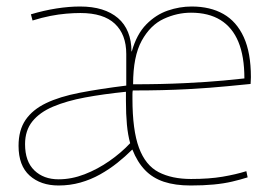

<svg xmlns="http://www.w3.org/2000/svg" viewBox="-20 -560 830 590"><path d="M160 10Q105 10 71 -20.5Q37 -51 37 -112Q37 -160 58.5 -191.5Q80 -223 121.5 -243Q163 -263 225 -275Q287 -287 368 -297V-394Q368 -454 333 -487Q298 -520 227 -520Q207 -520 183.5 -518Q160 -516 134.5 -511Q109 -506 80 -497L75 -516Q115 -528 153.5 -534Q192 -540 226 -540Q264 -540 293 -531Q322 -522 342.5 -504.5Q363 -487 373.5 -461Q384 -435 384 -402H385Q400 -455 429.5 -485Q459 -515 495.5 -527.5Q532 -540 569 -540Q626 -540 666.5 -517Q707 -494 729 -446Q751 -398 751 -323Q751 -315 750.5 -310.5Q750 -306 750 -302Q727 -300 678 -295Q629 -290 556 -286Q483 -282 388 -282Q387 -278 387 -270Q387 -262 387 -257Q387 -160 407 -106Q427 -52 467.5 -31Q508 -10 567 -10Q623 -10 664 -17Q705 -24 737 -34L741 -15Q719 -8 693.5 -2Q668 4 636.5 7Q605 10 566 10Q518 10 483.5 -1.5Q449 -13 425.5 -37.5Q402 -62 387 -100H386Q365 -79 340.5 -59.5Q316 -40 287.5 -24Q259 -8 227 1Q195 10 160 10ZM160 -9Q200 -9 240 -24.5Q280 -40 316.5 -65.5Q353 -91 380 -120Q373 -145 370 -177Q367 -209 367 -250Q367 -257 367 -264Q367 -271 367 -278Q298 -271 241.5 -260.5Q185 -250 143.5 -232.5Q102 -215 79.5 -187Q57 -159 57 -117Q57 -64 85.5 -36.5Q114 -9 160 -9ZM389 -301Q476 -301 547.5 -304.5Q619 -308 667 -312.5Q715 -317 731 -319Q731 -387 712.5 -431.5Q694 -476 657.5 -498.5Q621 -521 567 -521Q524 -521 483 -502Q442 -483 415.5 -435Q389 -387 389 -301Z"/></svg>

Font: Georama ExtraCondensed Thin Thin
Style: Regular
Weight: 250
Version: Version 1.001